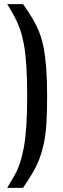

<svg xmlns="http://www.w3.org/2000/svg" viewBox="-20 -763 305 933"><path d="M15 150Q34 118 50 90Q66 62 77 29Q88 -4 96 -47.5Q104 -91 108 -152Q112 -213 112 -297Q112 -382 108 -443.5Q104 -505 96 -548Q88 -591 76.5 -623Q65 -655 50 -683Q35 -711 15 -743H92Q119 -705 138 -673Q157 -641 170.5 -607Q184 -573 192 -531.5Q200 -490 204.5 -433Q209 -376 209 -297Q209 -218 205.5 -162.5Q202 -107 193 -65.5Q184 -24 171 10Q158 44 138.5 77Q119 110 92 150Z"/></svg>

Font: Saira Condensed SemiBold
Style: Regular
Weight: 600
Width: 3
Designer: Hector Gatti with collaboration of the Omnibus-Type team
Foundry: Omnibus-Type
Version: Version 1.100